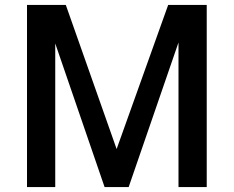

<svg xmlns="http://www.w3.org/2000/svg" viewBox="-20 -762 952 782"><path d="M205 0V-585L406 0H504L707 -589V0H822V-742H665L455 -155L248 -742H90V0Z"/></svg>

Font: Cheyenne Sans Medium
Style: Regular
Weight: 500
Designer: The Public Sans project authors (U.S. Web Design System), Libre Franklin designed by Pablo Impallari and Rodrigo Fuenzal
Foundry: The Cheyenne Sans Project Authors
Version: Version 2.007